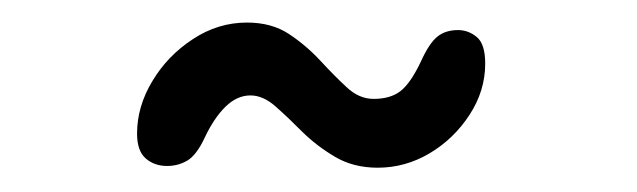

<svg xmlns="http://www.w3.org/2000/svg" viewBox="-20 -612 551 166"><path d="M124.5 -468.5Q113.5 -468.5 106 -475Q98.5 -481.5 98.5 -496.5Q98.5 -520 111.8 -542Q125 -564 146.8 -578.2Q168.5 -592.5 193.5 -592.5Q215 -592.5 230 -582.5Q245 -572.5 257 -559.5Q269 -546.5 279.8 -536.5Q290.5 -526.5 303 -526.5Q317.5 -526.5 326.2 -533.2Q335 -540 344 -559Q351 -574.5 358 -580.2Q365 -586 376 -586Q385 -586 392.2 -580Q399.5 -574 399.5 -557Q399.5 -533.5 386 -512.8Q372.5 -492 351.5 -479.5Q330.5 -467 306.5 -467Q285.5 -467 269.5 -476.5Q253.5 -486 241.2 -498.2Q229 -510.5 218.2 -520Q207.5 -529.5 196.5 -529.5Q185 -529.5 175 -519.8Q165 -510 157 -493Q150 -478 142 -473.2Q134 -468.5 124.5 -468.5Z"/></svg>

Font: Gluten SemiBold
Style: Regular
Weight: 600
Designer: Tyler Finck
Foundry: Etcetera Type Company
Version: Version 1.300